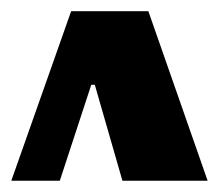

<svg xmlns="http://www.w3.org/2000/svg" viewBox="-20 -720 388 340"><path d="M347.7 -399.9H196.8L147.9 -569.8H141.6L85.9 -399.9H0L106 -700.2H242.7Z"/></svg>

Font: Aclonica
Style: Regular
Weight: 400
Designer: Astigmatic (AOETI)
Foundry: Astigmatic (AOETI)
Version: Version 1.000